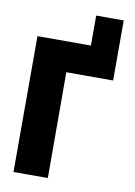

<svg xmlns="http://www.w3.org/2000/svg" viewBox="-94 -916 685 976"><g transform="rotate(10 249.0 -428.0)"><path d="M45.9 0V-701.2H321.8V-856H463.9V-545.9H222.2L223.1 0Z"/></g></svg>

Font: Hussar Preview
Style: Bold
Weight: 700
Foundry: Cannot Into Space Fonts, PlusOne Fonts
Version: Version 2.29RC2 "Millennial"